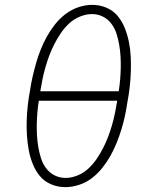

<svg xmlns="http://www.w3.org/2000/svg" viewBox="-20 -763 640 791"><path d="M249 8Q218 8 190 -4Q162 -16 144 -38Q126 -60 115 -87.5Q104 -115 98.5 -144.5Q93 -174 91 -205Q89 -236 90 -267Q91 -298 94.5 -329.5Q98 -361 104 -392Q108 -420 114.5 -448Q121 -476 129 -504Q137 -532 148 -559.5Q159 -587 173.5 -613Q188 -639 207 -663Q226 -687 250.5 -705.5Q275 -724 303.5 -733.5Q332 -743 360 -743Q391 -743 419 -731Q447 -719 465 -697Q483 -675 494 -647.5Q505 -620 511 -590.5Q517 -561 518.5 -530Q520 -499 519 -468Q518 -437 514.5 -405.5Q511 -374 505 -343Q501 -315 495 -287Q489 -259 480.5 -231Q472 -203 461 -175.5Q450 -148 435.5 -122Q421 -96 402 -72Q383 -48 359 -29.5Q335 -11 306 -1.5Q277 8 249 8ZM146 -387H469Q473 -411 475 -435.5Q477 -460 477.5 -484Q478 -508 476.5 -532Q475 -556 471 -579Q467 -602 460 -624Q453 -646 439.5 -664.5Q426 -683 405 -694Q384 -705 359 -705Q335 -705 310 -695Q285 -685 265.5 -667Q246 -649 231 -627Q216 -605 204 -581.5Q192 -558 183 -534Q174 -510 167 -485.5Q160 -461 155 -436Q150 -411 146 -387ZM250 -30Q274 -30 299 -40Q324 -50 343.5 -68Q363 -86 378 -108Q393 -130 405 -153.5Q417 -177 426 -201Q435 -225 442 -249.5Q449 -274 454 -299Q459 -324 463 -348H140Q136 -324 134 -299.5Q132 -275 131.5 -251Q131 -227 132.5 -203Q134 -179 138 -156Q142 -133 149 -111Q156 -89 169.5 -70.5Q183 -52 204 -41Q225 -30 250 -30Z"/></svg>

Font: Iosevka Aile Extralight
Style: Italic
Weight: 200
Italic angle: -9°
Designer: Belleve Invis
Foundry: Belleve Invis
Version: Version 31.1.0; ttfautohint (v1.8.4)